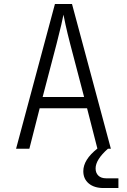

<svg xmlns="http://www.w3.org/2000/svg" viewBox="-20 -750 640 968"><path d="M61 0 257 -730H343L539 0H524Q462 55 462 99Q462 122 476 135.5Q490 149 515 149H577V198H502Q455 198 427.5 175Q400 152 400 113Q400 55 471 -1L419 -204H180L128 0ZM195 -261H404L334 -528Q319 -586 310.5 -625Q302 -664 300 -676Q298 -664 289 -625Q280 -586 265 -528Z"/></svg>

Font: JetBrains Mono NL ExtraLight
Style: Regular
Weight: 200
Designer: Philipp Nurullin, Konstantin Bulenkov
Foundry: JetBrains
Version: Version 2.304; ttfautohint (v1.8.4.7-5d5b)